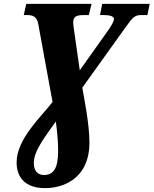

<svg xmlns="http://www.w3.org/2000/svg" viewBox="-20 -734 795 994"><path d="M214 240C297 240 443 199 443 3C443 -90 416 -224 406 -280L631 -594C667 -644 677 -656 711 -656H743L755 -714H509L498 -656H519C551 -656 569 -649 570 -636C570 -625 559 -605 545 -584L393 -370L366 -559C361 -592 359 -608 359 -618C359 -653 382 -656 420 -656H440L454 -714H116L103 -656H122C146 -656 171 -650 178 -610L252 -206C196 -132 66 -16 66 107C66 182 108 240 214 240ZM207 172C173 172 155 147 155 110C155 44 219 -33 269 -105C276 -53 281 0 281 44C281 132 261 172 207 172Z"/></svg>

Font: Noto Serif Condensed Black
Style: Italic
Weight: 900
Width: 3
Italic angle: -12°
Designer: Monotype Design Team
Foundry: Monotype Imaging Inc.
Version: Version 2.013